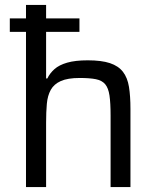

<svg xmlns="http://www.w3.org/2000/svg" viewBox="-20 -763 639 783"><path d="M20 -633V-688H304V-633ZM86 0V-743H168V-443H173Q183 -464 202 -481Q221 -498 254 -507.5Q287 -517 338 -517Q394 -517 428.5 -505.5Q463 -494 481.5 -470Q500 -446 506 -408.5Q512 -371 512 -319V0H431V-291Q431 -343 426.5 -373.5Q422 -404 409 -419.5Q396 -435 371 -440Q346 -445 305 -445Q256 -445 228 -432.5Q200 -420 187 -396.5Q174 -373 171 -339.5Q168 -306 168 -263V0Z"/></svg>

Font: Saira Thin
Style: Regular
Weight: 400
Version: Version 1.101